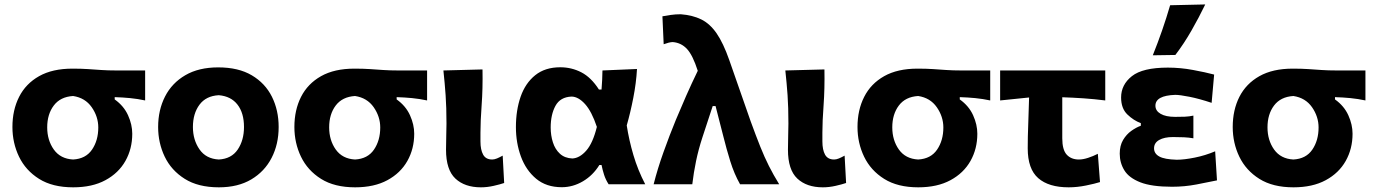

<svg xmlns="http://www.w3.org/2000/svg" viewBox="-20 -808 6034 842"><path d="M301 13.5Q210.5 13.5 151.5 -23.5Q92.5 -60.5 63.5 -120.8Q34.5 -181 34.5 -251Q34.5 -325.5 63.8 -383.2Q93 -441 151.5 -474Q210 -507 297.5 -507Q336.5 -507 366 -505Q395.5 -503 424.2 -501Q453 -499 490 -499H616.5V-367.5Q584 -374.5 550.5 -377.8Q517 -381 483 -382V-372Q523 -343.5 541.5 -302.5Q560 -261.5 560 -221.5Q560 -155.5 530 -102.2Q500 -49 442.2 -17.8Q384.5 13.5 301 13.5ZM300.5 -108.5Q356 -111.5 383.5 -151.8Q411 -192 411 -249Q411 -296.5 382.2 -337.8Q353.5 -379 300.5 -387Q244.5 -383.5 215.8 -345.2Q187 -307 187 -249.5Q187 -193 216 -152.2Q245 -111.5 300.5 -108.5Z M940 13.5Q849 13.5 790 -23.8Q731 -61 702.2 -121.2Q673.5 -181.5 673.5 -251Q673.5 -325.5 703.8 -384.8Q734 -444 792.8 -478.2Q851.5 -512.5 937 -512.5Q1025.5 -512.5 1084.2 -477.8Q1143 -443 1172.5 -383.8Q1202 -324.5 1202 -251Q1202 -175.5 1171.2 -115.8Q1140.5 -56 1082 -21.2Q1023.5 13.5 940 13.5ZM939.5 -108.5Q995 -111.5 1022.5 -152.2Q1050 -193 1050 -251Q1050 -312.5 1021.5 -349.2Q993 -386 939.5 -390.5Q883.5 -387.5 854.8 -348.8Q826 -310 826 -251Q826 -194.5 854.8 -153Q883.5 -111.5 939.5 -108.5Z M1537.5 13.5Q1447 13.5 1388 -23.5Q1329 -60.5 1300 -120.8Q1271 -181 1271 -251Q1271 -325.5 1300.2 -383.2Q1329.5 -441 1388 -474Q1446.5 -507 1534 -507Q1573 -507 1602.5 -505Q1632 -503 1660.8 -501Q1689.5 -499 1726.5 -499H1853V-367.5Q1820.5 -374.5 1787 -377.8Q1753.5 -381 1719.5 -382V-372Q1759.5 -343.5 1778 -302.5Q1796.5 -261.5 1796.5 -221.5Q1796.5 -155.5 1766.5 -102.2Q1736.5 -49 1678.8 -17.8Q1621 13.5 1537.5 13.5ZM1537 -108.5Q1592.5 -111.5 1620 -151.8Q1647.5 -192 1647.5 -249Q1647.5 -296.5 1618.8 -337.8Q1590 -379 1537 -387Q1481 -383.5 1452.2 -345.2Q1423.5 -307 1423.5 -249.5Q1423.5 -193 1452.5 -152.2Q1481.5 -111.5 1537 -108.5Z M2089 13.5Q2018 13.5 1977 -25Q1936 -63.5 1936 -151.5Q1936 -187.5 1937 -212.5Q1938 -237.5 1938 -266Q1938 -337.5 1934.2 -390.8Q1930.5 -444 1924.5 -499L2096 -503.5Q2097.5 -418.5 2092.2 -347.2Q2087 -276 2087 -226.5V-188Q2087 -151 2098.8 -129.8Q2110.5 -108.5 2138.5 -108.5Q2148 -108.5 2159.5 -113.2Q2171 -118 2184.5 -125.5L2191 -5.5Q2173.5 0.5 2145 7Q2116.5 13.5 2089 13.5Z M2443.5 13Q2376 13 2331.2 -24.2Q2286.5 -61.5 2264.5 -121.5Q2242.5 -181.5 2242.5 -250.5Q2242.5 -324.5 2263.2 -384Q2284 -443.5 2327.2 -478.2Q2370.5 -513 2437 -513Q2486.5 -513 2529.5 -490.8Q2572.5 -468.5 2606.5 -415.5H2618Q2620 -438 2620.8 -458.5Q2621.5 -479 2622 -499L2773.5 -505.5Q2770 -443.5 2757.2 -378.5Q2744.5 -313.5 2728.5 -258Q2738.5 -193 2757.8 -127.8Q2777 -62.5 2809.5 0H2649Q2636 -20 2629 -42Q2622 -64 2618 -84.5H2608.5Q2580.5 -39 2536.5 -13Q2492.5 13 2443.5 13ZM2490 -113Q2522 -114.5 2551 -147.5Q2580 -180.5 2597.5 -251.5Q2575 -319 2545.8 -351.5Q2516.5 -384 2486.5 -384.5Q2437 -382.5 2416 -344Q2395 -305.5 2395 -249Q2395 -214 2404.8 -183.5Q2414.5 -153 2435.5 -133.8Q2456.5 -114.5 2490 -113Z M2846.5 0Q2863.5 -67.5 2889.8 -141Q2916 -214.5 2944 -282.5Q2965 -333 2989.2 -388Q3013.5 -443 3040 -497.5Q3018 -566 2992.8 -593.2Q2967.5 -620.5 2930.5 -623.5Q2923 -623.5 2912 -620.8Q2901 -618 2890.5 -614L2885 -736.5Q2900.5 -739.5 2921.5 -742.5Q2942.5 -745.5 2965.5 -745.5Q3017.5 -741.5 3055.5 -722.8Q3093.5 -704 3122.8 -661.5Q3152 -619 3178 -545L3272 -276Q3295.5 -211.5 3314 -165.2Q3332.5 -119 3352 -80.2Q3371.5 -41.5 3397 0H3225.5Q3199.5 -46 3182.5 -101Q3165.5 -156 3152.5 -208.5L3118 -343H3105.5L3060.5 -206Q3043 -152.5 3032.5 -101.8Q3022 -51 3016 0Z M3588.5 13.5Q3517.5 13.5 3476.5 -25Q3435.5 -63.5 3435.5 -151.5Q3435.5 -187.5 3436.5 -212.5Q3437.5 -237.5 3437.5 -266Q3437.5 -337.5 3433.8 -390.8Q3430 -444 3424 -499L3595.5 -503.5Q3597 -418.5 3591.8 -347.2Q3586.5 -276 3586.5 -226.5V-188Q3586.5 -151 3598.2 -129.8Q3610 -108.5 3638 -108.5Q3647.5 -108.5 3659 -113.2Q3670.5 -118 3684 -125.5L3690.5 -5.5Q3673 0.5 3644.5 7Q3616 13.5 3588.5 13.5Z M4007 13.5Q3916.5 13.5 3857.5 -23.5Q3798.5 -60.5 3769.5 -120.8Q3740.5 -181 3740.5 -251Q3740.5 -325.5 3769.8 -383.2Q3799 -441 3857.5 -474Q3916 -507 4003.5 -507Q4042.5 -507 4072 -505Q4101.5 -503 4130.2 -501Q4159 -499 4196 -499H4322.5V-367.5Q4290 -374.5 4256.5 -377.8Q4223 -381 4189 -382V-372Q4229 -343.5 4247.5 -302.5Q4266 -261.5 4266 -221.5Q4266 -155.5 4236 -102.2Q4206 -49 4148.2 -17.8Q4090.5 13.5 4007 13.5ZM4006.5 -108.5Q4062 -111.5 4089.5 -151.8Q4117 -192 4117 -249Q4117 -296.5 4088.2 -337.8Q4059.5 -379 4006.5 -387Q3950.5 -383.5 3921.8 -345.2Q3893 -307 3893 -249.5Q3893 -193 3922 -152.2Q3951 -111.5 4006.5 -108.5Z M4666.5 13.5Q4579 13.5 4533 -26.8Q4487 -67 4487 -157.5Q4487 -208 4489.2 -261.8Q4491.5 -315.5 4493 -380.5L4366 -367.5V-499H4827V-367.5Q4779.5 -373.5 4731.8 -376.8Q4684 -380 4638.5 -381.5Q4638.5 -336.5 4638.5 -291.5Q4638.5 -246.5 4638.5 -201.5Q4638.5 -151 4658 -129.8Q4677.5 -108.5 4711.5 -108.5Q4729.5 -108.5 4751.8 -115.8Q4774 -123 4794.5 -133.5L4804 -9.5Q4782 -2.5 4742.8 5.5Q4703.5 13.5 4666.5 13.5Z M5120 11Q5030.5 11 4980.8 -8.5Q4931 -28 4910.8 -61Q4890.5 -94 4890.5 -134Q4890.5 -169.5 4905.2 -194.2Q4920 -219 4941.5 -234.2Q4963 -249.5 4983 -256.5V-268Q4951.5 -279.5 4924 -306Q4896.5 -332.5 4896.5 -380.5Q4896.5 -436.5 4943.8 -474Q4991 -511.5 5101.5 -511.5Q5156.5 -511.5 5211.8 -501.2Q5267 -491 5304.5 -481L5293.5 -357Q5239.5 -375 5196.8 -383.5Q5154 -392 5134 -392Q5047 -389 5047 -344.5Q5047 -322 5069.8 -308.8Q5092.5 -295.5 5133.5 -295.5Q5156 -295.5 5175.8 -296.2Q5195.5 -297 5213.5 -301V-201.5Q5193.5 -205 5172 -206Q5150.5 -207 5124 -207Q5086 -207 5063.5 -194.2Q5041 -181.5 5041 -157.5Q5041 -134.5 5063.8 -121.8Q5086.5 -109 5140.5 -107.5Q5173 -107.5 5219.2 -116.8Q5265.5 -126 5309 -144.5L5317 -17Q5279 -9 5226.8 1Q5174.5 11 5120 11ZM5035.5 -565.5Q5057.5 -620.5 5076.5 -675.2Q5095.5 -730 5111.5 -785L5265.5 -788.5Q5238 -731.5 5205.2 -674.2Q5172.5 -617 5134.5 -567Z M5652.5 13.5Q5562 13.5 5503 -23.5Q5444 -60.5 5415 -120.8Q5386 -181 5386 -251Q5386 -325.5 5415.2 -383.2Q5444.5 -441 5503 -474Q5561.5 -507 5649 -507Q5688 -507 5717.5 -505Q5747 -503 5775.8 -501Q5804.5 -499 5841.5 -499H5968V-367.5Q5935.5 -374.5 5902 -377.8Q5868.5 -381 5834.5 -382V-372Q5874.5 -343.5 5893 -302.5Q5911.5 -261.5 5911.5 -221.5Q5911.5 -155.5 5881.5 -102.2Q5851.5 -49 5793.8 -17.8Q5736 13.5 5652.5 13.5ZM5652 -108.5Q5707.5 -111.5 5735 -151.8Q5762.5 -192 5762.5 -249Q5762.5 -296.5 5733.8 -337.8Q5705 -379 5652 -387Q5596 -383.5 5567.2 -345.2Q5538.5 -307 5538.5 -249.5Q5538.5 -193 5567.5 -152.2Q5596.5 -111.5 5652 -108.5Z"/></svg>

Font: Commissioner Flair
Style: Bold
Weight: 700
Designer: Kostas Bartsokas
Foundry: Kostas Bartsokas
Version: Version 1.000; ttfautohint (v1.8.3)